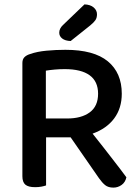

<svg xmlns="http://www.w3.org/2000/svg" viewBox="-20 -847 634 875"><path d="M190 -2Q182 1 169 3.5Q156 6 140 6Q109 6 95.5 -5.5Q82 -17 82 -44V-560Q82 -577 91.5 -586.5Q101 -596 118 -601Q149 -612 192 -616Q235 -620 278 -620Q408 -620 471.5 -567.5Q535 -515 535 -420Q535 -354 500.5 -307.5Q466 -261 402 -238Q426 -208 449 -178.5Q472 -149 492.5 -122.5Q513 -96 529.5 -74.5Q546 -53 556 -39Q551 -16 534 -4Q517 8 497 8Q473 8 459 -3.5Q445 -15 431 -35L302 -221H190ZM286 -307Q351 -307 389 -335Q427 -363 427 -420Q427 -476 388.5 -504Q350 -532 275 -532Q252 -532 229.5 -530Q207 -528 189 -525V-307ZM365 -827Q392 -826 407 -813Q422 -800 422 -782Q422 -766 415 -755.5Q408 -745 391 -731L302 -660Q277 -661 263.5 -671.5Q250 -682 250 -698Q250 -717 267 -733Z"/></svg>

Font: Baloo Bhai 2 Medium
Style: Regular
Weight: 500
Designer: Supriya Tembe, Noopur Datye and Ek Type
Foundry: Ek Type
Version: Version 1.640;PS 1.000;hotconv 16.6.51;makeotf.lib2.5.65220;